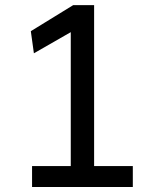

<svg xmlns="http://www.w3.org/2000/svg" viewBox="-20 -743 626 763"><path d="M261.2 -83V-615.2L114.7 -531.2L102.5 -619.1L271 -722.7H354V-83H507.8V0H107.4V-83Z"/></svg>

Font: Andika LitF DSA DSG
Style: Regular
Weight: 400
Designer: Victor Gaultney, Annie Olsen, Julie Remington, Don Collingsworth, Eric Hays, Becca Hirsbrunner
Foundry: SIL International
Version: Version 6.200 ; LitF DSA DSG; ttfautohint (v1.8.3.10-c5d8)